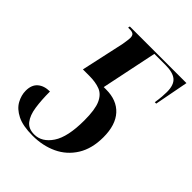

<svg xmlns="http://www.w3.org/2000/svg" viewBox="-205 -828 952 952"><g transform="rotate(45 271.5 -352.0)"><path d="M188 10Q119 10 79.5 -10Q40 -30 23 -61Q6 -92 6 -124Q6 -165 30 -185.5Q54 -206 94 -206Q94 -145 101 -98.5Q108 -52 128.5 -26Q149 0 189 0Q243 0 279.5 -54.5Q316 -109 316 -225Q316 -301 299.5 -338Q283 -375 252 -387Q221 -399 177 -399H132L182 -628Q188 -664 188 -675Q188 -692 180 -698Q172 -704 156 -704H144L146 -714H543L509 -536H499Q503 -561 504.5 -581Q506 -601 506 -614Q506 -664 482 -684Q458 -704 407 -704H328L267 -410H284Q359 -410 400.5 -364.5Q442 -319 442 -233Q442 -153 408 -98.5Q374 -44 316.5 -17Q259 10 188 10Z"/></g></svg>

Font: Noto Serif Display ExtraCondensed
Style: Bold Italic
Weight: 700
Width: 2
Italic angle: -12°
Designer: Monotype Design Team
Foundry: Monotype Imaging Inc.
Version: Version 2.009